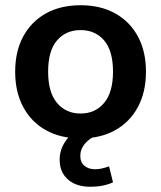

<svg xmlns="http://www.w3.org/2000/svg" viewBox="-20 -519 616 734"><path d="M288 10Q212 10 156 -21Q100 -52 69 -109.5Q38 -167 38 -245Q38 -323 69 -380Q100 -437 156 -468Q212 -499 288 -499Q364 -499 420 -468Q476 -437 507 -380Q538 -323 538 -245Q538 -167 507 -109.5Q476 -52 420 -21Q364 10 288 10ZM288 -85Q344 -85 378 -125.5Q412 -166 412 -245Q412 -325 378 -364.5Q344 -404 288 -404Q232 -404 198 -364.5Q164 -325 164 -245Q164 -166 198 -125.5Q232 -85 288 -85ZM326 195Q271 195 239.5 167Q208 139 208 91Q208 49 236 13Q264 -23 310 -42L347 0Q322 10 304.5 30.5Q287 51 287 77Q287 102 303 115Q319 128 343 128Q357 128 370 125Q383 122 397 117L412 178Q375 195 326 195Z"/></svg>

Font: Nunito Sans
Style: Bold
Weight: 700
Designer: Vernon Adams
Foundry: Vernon Adams
Version: Version 3.101; ttfautohint (v1.8.4.7-5d5b);gftools[0.9.27]